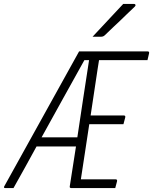

<svg xmlns="http://www.w3.org/2000/svg" viewBox="-76 -963 783 983"><path d="M-7 0H-48Q-61 0 -52 -13L329 -700H679Q690 -700 687 -689Q685 -679 683 -672Q681 -665 679 -655H431Q429 -644 427.5 -633Q426 -622 424 -611Q415 -551 406 -491.5Q397 -432 388 -372H557Q568 -372 565 -361Q563 -353 560.5 -344Q558 -335 556 -327H381Q370 -256 359.5 -185.5Q349 -115 338 -45H515Q526 -45 523 -34Q521 -26 518.5 -17Q516 -8 514 0H290Q280 0 281 -8Q289 -59 297 -110.5Q305 -162 313 -213H111Q82 -160 52.5 -106.5Q23 -53 -7 0ZM356 -655Q301 -557 246.5 -458Q192 -359 137 -260H320Q335 -360 350 -459.5Q365 -559 380 -655ZM555 -943H610Q616 -943 617.5 -938Q619 -933 613 -928Q589 -906 572.5 -889.5Q556 -873 540.5 -858.5Q525 -844 506.5 -826.5Q488 -809 461 -783Q453 -775 442 -775H398Q439 -819 475.5 -858Q512 -897 555 -943Z"/></svg>

Font: Recursive Mn Lnr St Lt
Style: Italic
Weight: 300
Italic angle: -15°
Monospace: yes
Version: Version 1.079;hotconv 1.0.112;makeotfexe 2.5.65598; ttfautoh